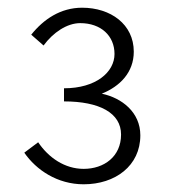

<svg xmlns="http://www.w3.org/2000/svg" viewBox="-20 -912 443 498"><path d="M197 -434C279 -434 344 -482 344 -561C344 -621 296 -658 244 -669C291 -688 327 -724 327 -778C327 -849 267 -892 193 -892C137 -892 93 -862 61 -822L93 -794C118 -828 154 -852 188 -852C242 -852 277 -819 277 -772C277 -725 229 -683 146 -683V-649C238 -649 294 -619 294 -563C294 -506 250 -474 197 -474C148 -474 106 -503 79 -543L43 -516C74 -471 129 -434 197 -434Z"/></svg>

Font: Noto Sans TC Light
Style: Regular
Weight: 300
Designer: Ryoko NISHIZUKA 西塚涼子 (kana, bopomofo & ideographs); Paul D. Hunt (Latin, Greek & Cyrillic); Sandoll Communications 산돌커뮤니
Foundry: Adobe
Version: Version 2.004;hotconv 1.0.118;makeotfexe 2.5.65603